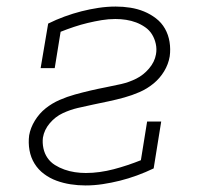

<svg xmlns="http://www.w3.org/2000/svg" viewBox="-20 -558 640 586"><path d="M241 8Q218 8 195.5 4.5Q173 1 152.5 -6.5Q132 -14 114.5 -27Q97 -40 85.5 -58.5Q74 -77 70 -99.5Q66 -122 69 -145Q73 -168 86.5 -190Q100 -212 119.5 -227.5Q139 -243 162 -253Q185 -263 208.5 -269.5Q232 -276 255.5 -281.5Q279 -287 302.5 -291.5Q326 -296 350 -301.5Q374 -307 396 -318Q418 -329 435 -349Q452 -369 456 -392Q459 -408 455.5 -424Q452 -440 444 -453Q436 -466 423 -475Q410 -484 395.5 -489.5Q381 -495 365 -497.5Q349 -500 332 -500Q311 -500 290 -496.5Q269 -493 248 -488Q227 -483 206 -476Q185 -469 165 -461L147 -350H104L127 -486Q151 -498 177 -507.5Q203 -517 228.5 -523.5Q254 -530 280.5 -534Q307 -538 333 -538Q356 -538 378 -534.5Q400 -531 419.5 -523Q439 -515 456 -502Q473 -489 483.5 -470.5Q494 -452 497.5 -430Q501 -408 498 -386Q494 -362 481 -340.5Q468 -319 448.5 -303Q429 -287 406 -277Q383 -267 359.5 -260.5Q336 -254 312.5 -249Q289 -244 265 -239Q241 -234 217.5 -228.5Q194 -223 171.5 -212.5Q149 -202 132 -182Q115 -162 111 -138Q109 -122 112.5 -105.5Q116 -89 125 -76Q134 -63 147.5 -54.5Q161 -46 176.5 -40.5Q192 -35 208.5 -32.5Q225 -30 242 -30Q263 -30 284.5 -33Q306 -36 327 -41.5Q348 -47 369 -54Q390 -61 410 -69L429 -187H472L449 -44Q424 -32 398 -22.5Q372 -13 346 -6.5Q320 0 293.5 4Q267 8 241 8Z"/></svg>

Font: Iosevka Slab XLtEx
Style: Italic
Weight: 200
Width: 7
Italic angle: -9°
Monospace: yes
Designer: Belleve Invis
Foundry: Belleve Invis
Version: Version 11.1.0; ttfautohint (v1.8.3)